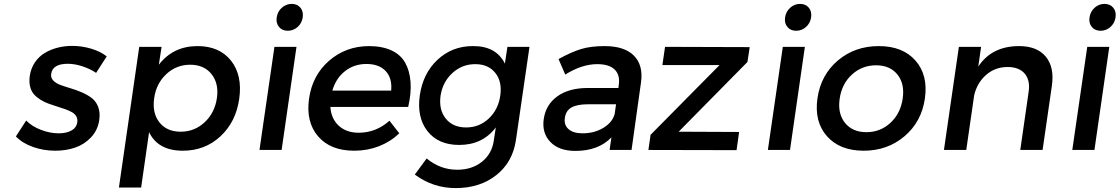

<svg xmlns="http://www.w3.org/2000/svg" viewBox="-20 -774 5779 991"><path d="M62 -69.8 115.2 -151.9Q144.5 -121.6 191.4 -103.8Q238.3 -85.9 283.2 -85.9Q322.3 -85.9 348.4 -100.1Q374.5 -114.3 378.9 -143.1Q381.3 -160.2 373.8 -173.3Q366.2 -186.5 351.1 -195.1Q335.9 -203.6 315.9 -210.7Q295.9 -217.8 273.7 -224.6Q251.5 -231.4 229.5 -239.5Q207.5 -247.6 188.2 -259.8Q168.9 -272 155 -287.6Q141.1 -303.2 135.3 -327.6Q129.4 -352.1 133.8 -382.8Q139.6 -421.9 160.2 -452.1Q180.7 -482.4 210.9 -500.5Q241.2 -518.6 276.9 -527.8Q312.5 -537.1 352.1 -537.1Q402.8 -537.1 450.9 -522.7Q499 -508.3 530.8 -482.9L476.1 -397.9Q443.8 -419.4 404.5 -432.1Q365.2 -444.8 330.1 -444.8Q251 -444.8 244.1 -392.1Q241.2 -372.6 254.9 -358.4Q268.6 -344.2 292.2 -335.4Q315.9 -326.7 345 -318.1Q374 -309.6 402.3 -297.4Q430.7 -285.2 453.1 -268.3Q475.6 -251.5 486.8 -222.2Q498 -192.9 492.2 -153.8Q484.4 -101.6 449.7 -64.9Q415 -28.3 367.9 -12.2Q320.8 3.9 265.1 3.9Q205.1 3.9 150.4 -15.4Q95.7 -34.7 62 -69.8Z M593.8 193.8 698.7 -532.2H814L799.8 -439.9Q874 -536.1 999.5 -536.1Q1112.8 -536.1 1172.4 -460.9Q1231.9 -385.7 1214.8 -264.2Q1197.8 -144.5 1117.7 -70.3Q1037.6 3.9 923.8 3.9Q795.4 3.9 749.5 -91.8L708.5 193.8ZM775.9 -268.1Q764.6 -190.9 802.7 -142.6Q840.8 -94.2 912.6 -94.2Q983.9 -94.2 1036.1 -142.8Q1088.4 -191.4 1099.6 -268.1Q1110.4 -342.8 1071.8 -391.4Q1033.2 -439.9 961.9 -439.9Q890.6 -439.9 838.6 -391.6Q786.6 -343.3 775.9 -268.1Z M1319.3 0 1396.5 -532.2H1510.3L1433.6 0ZM1408.2 -684.1Q1412.6 -714.4 1434.6 -734.1Q1456.5 -753.9 1485.4 -753.9Q1514.2 -753.9 1530.5 -734.4Q1546.9 -714.8 1542.5 -684.1Q1538.1 -654.3 1516.1 -634.8Q1494.1 -615.2 1465.3 -615.2Q1436.5 -615.2 1420.2 -634.8Q1403.8 -654.3 1408.2 -684.1Z M1575.2 -265.1Q1592.3 -385.3 1678.2 -460.2Q1764.2 -535.2 1883.3 -536.1Q1952.1 -536.1 1999.8 -514.2Q2047.4 -492.2 2070.8 -451.2Q2094.2 -410.2 2098.9 -352.1Q2103.5 -293.9 2086.9 -222.2H1685.1Q1689.5 -160.6 1728.8 -124.8Q1768.1 -88.9 1831.1 -88.9Q1920.9 -88.9 1990.2 -150.9L2041 -85.9Q1995.6 -42.5 1936 -19.3Q1876.5 3.9 1808.1 3.9Q1685.5 3.9 1621.8 -70.3Q1558.1 -144.5 1575.2 -265.1ZM1695.3 -306.2H1999Q2004.9 -370.6 1970.7 -407.2Q1936.5 -443.8 1871.1 -443.8Q1808.1 -443.8 1761 -407Q1713.9 -370.1 1695.3 -306.2Z M2121.1 127 2182.1 43.9Q2252.4 102.1 2339.8 102.1Q2416 102.1 2467.5 61Q2519 20 2528.8 -48.8L2539.1 -116.2Q2470.7 -25.9 2350.1 -25.9Q2242.2 -25.9 2186.3 -97.2Q2130.4 -168.5 2147 -283.2Q2163.6 -396 2238.5 -465.8Q2313.5 -535.6 2418.9 -536.1Q2540.5 -537.6 2585.9 -445.8L2599.1 -532.2H2712.9L2643.1 -51.8Q2626.5 62.5 2542 129.6Q2457.5 196.8 2332 196.8Q2214.8 196.8 2121.1 127ZM2253.9 -279.8Q2244.1 -207.5 2280.8 -161.9Q2317.4 -116.2 2386.2 -116.2Q2453.6 -116.2 2502.4 -161.9Q2551.3 -207.5 2562 -279.8Q2572.8 -352.1 2536.6 -397.5Q2500.5 -442.9 2433.1 -442.9Q2365.2 -442.9 2315.2 -397.2Q2265.1 -351.6 2253.9 -279.8Z M2786.6 -160.2Q2797.4 -233.9 2856.4 -276.6Q2915.5 -319.3 3010.7 -319.8H3171.9L3173.8 -335.9Q3181.2 -386.7 3152.8 -414.8Q3124.5 -442.9 3062.5 -442.9Q2983.9 -442.9 2897.5 -389.2L2862.8 -469.2Q2928.7 -505.4 2979 -520.8Q3029.3 -536.1 3100.6 -536.1Q3203.1 -536.1 3252 -486.8Q3300.8 -437.5 3288.6 -349.1L3239.7 0H3126.5L3135.7 -64.9Q3068.8 4.9 2949.7 4.9Q2864.7 4.9 2820.3 -41.7Q2775.9 -88.4 2786.6 -160.2ZM2895.5 -165Q2890.1 -128.9 2914.6 -107.4Q2939 -85.9 2986.8 -85.9Q3048.3 -85.9 3095.2 -114.7Q3142.1 -143.6 3152.8 -187L3159.7 -235.8H3015.6Q2958.5 -235.8 2929.4 -219.2Q2900.4 -202.6 2895.5 -165Z M3326.7 0 3337.9 -78.1 3693.8 -438H3398.9L3412.6 -532.2L3849.6 -530.8L3837.9 -454.1L3482.9 -94.2L3794.9 -92.8L3781.7 1Z M3943.4 0 4020.5 -532.2H4134.3L4057.6 0ZM4032.2 -684.1Q4036.6 -714.4 4058.6 -734.1Q4080.6 -753.9 4109.4 -753.9Q4138.2 -753.9 4154.5 -734.4Q4170.9 -714.8 4166.5 -684.1Q4162.1 -654.3 4140.1 -634.8Q4118.2 -615.2 4089.4 -615.2Q4060.5 -615.2 4044.2 -634.8Q4027.8 -654.3 4032.2 -684.1Z M4199.2 -266.1Q4216.3 -386.7 4304.2 -461.4Q4392.1 -536.1 4516.1 -536.1Q4639.2 -536.1 4705.1 -461.4Q4771 -386.7 4753.9 -266.1Q4736.8 -146 4648.9 -71Q4561 3.9 4438 3.9Q4314.5 3.9 4248.3 -71Q4182.1 -146 4199.2 -266.1ZM4314 -265.1Q4302.7 -188 4341.3 -139.9Q4379.9 -91.8 4452.1 -91.8Q4523.9 -91.8 4575.9 -139.9Q4627.9 -188 4639.2 -265.1Q4650.4 -341.3 4612.1 -389.2Q4573.7 -437 4502 -437Q4429.7 -437 4377.4 -389.4Q4325.2 -341.8 4314 -265.1Z M4852.1 0 4929.2 -532.2H5043.9L5029.3 -430.2Q5099.1 -536.1 5240.2 -536.1Q5333 -536.1 5377.9 -481.4Q5422.9 -426.8 5409.2 -331.1L5361.3 0H5246.1L5289.1 -298.8Q5298.3 -358.9 5269.3 -393.6Q5240.2 -428.2 5180.2 -428.2Q5115.7 -427.7 5069.8 -387.5Q5023.9 -347.2 5008.3 -283.2L4967.3 0Z M5514.6 0 5591.8 -532.2H5705.6L5628.9 0ZM5603.5 -684.1Q5607.9 -714.4 5629.9 -734.1Q5651.9 -753.9 5680.7 -753.9Q5709.5 -753.9 5725.8 -734.4Q5742.2 -714.8 5737.8 -684.1Q5733.4 -654.3 5711.4 -634.8Q5689.5 -615.2 5660.6 -615.2Q5631.8 -615.2 5615.5 -634.8Q5599.1 -654.3 5603.5 -684.1Z"/></svg>

Font: Trueno
Style: Italic
Weight: 400
Designer: Julieta Ulanovsky
Foundry: Julieta Ulanovsky
Version: Version 3.001b | FøM Fix